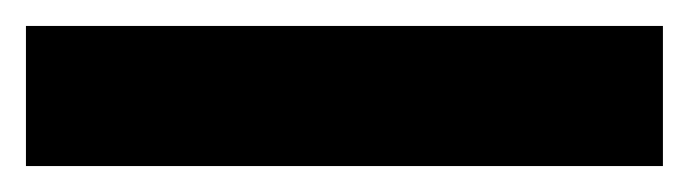

<svg xmlns="http://www.w3.org/2000/svg" viewBox="-22 49 531 148"><path d="M489 177V69H-2V177Z"/></svg>

Font: Noto Sans Georgian Condensed ExtraBold
Style: Regular
Weight: 800
Width: 3
Designer: Monotype Design Team, Akaki Razmadze
Foundry: Google LLC
Version: Version 2.005